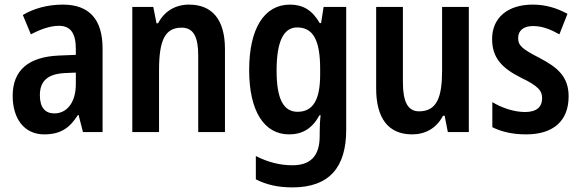

<svg xmlns="http://www.w3.org/2000/svg" viewBox="-20 -573 2520 833"><path d="M253 -553C188 -553 128 -537 79 -508L114 -424C158 -447 198 -461 236 -461C285 -461 309 -430 309 -361V-335L235 -332C104 -326 35 -269 35 -157C35 -62 82 10 172 10C242 10 282 -17 318 -74H321L340 0H425V-363C425 -489 367 -553 253 -553ZM261 -256 309 -258V-208C309 -128 270 -81 216 -81C176 -81 153 -106 153 -160C153 -219 184 -252 261 -256Z M800 -553C742 -553 693 -525 666 -472H659L645 -543H554V0H670V-268C670 -397 695 -453 768 -453C820 -453 840 -412 840 -332V0H956V-360C956 -490 899 -553 800 -553Z M1238 -553C1127 -553 1061 -450 1061 -269C1061 -91 1126 10 1234 10C1293 10 1335 -16 1366 -73H1371C1368 -49 1367 -17 1367 4V17C1367 106 1325 144 1249 144C1195 144 1143 131 1090 104V205C1137 229 1187 240 1249 240C1410 240 1482 151 1482 -9V-543H1384L1373 -473H1367C1335 -529 1294 -553 1238 -553ZM1269 -454C1338 -454 1369 -400 1369 -274V-250C1369 -138 1337 -88 1271 -88C1209 -88 1180 -145 1180 -267C1180 -390 1209 -454 1269 -454Z M2014 -543H1898V-267C1898 -152 1876 -90 1798 -90C1749 -90 1728 -132 1728 -217V-543H1612V-189C1612 -61 1664 10 1768 10C1826 10 1874 -17 1902 -71H1909L1923 0H2014Z M2447 -155C2447 -241 2398 -281 2322 -321C2246 -360 2228 -375 2228 -408C2228 -440 2251 -460 2293 -460C2333 -460 2370 -445 2407 -424L2442 -513C2394 -539 2346 -553 2291 -553C2184 -553 2115 -497 2115 -404C2115 -320 2160 -277 2238 -237C2316 -200 2332 -179 2332 -147C2332 -109 2308 -87 2258 -87C2209 -87 2155 -106 2116 -130V-21C2157 -1 2204 10 2263 10C2380 10 2447 -48 2447 -155Z"/></svg>

Font: Noto Sans Thai Cond SemBd
Style: Regular
Weight: 600
Width: 3
Designer: Monotype Design Team
Foundry: Monotype Imaging Inc.
Version: Version 2.002